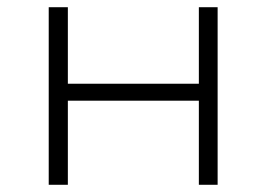

<svg xmlns="http://www.w3.org/2000/svg" viewBox="-20 -512 738 532"><path d="M115 0V-492H168V-280H531V-492H583V0H531V-233H168V0Z"/></svg>

Font: Nunito Sans 7pt SemiExpanded ExtraLight
Style: Regular
Weight: 250
Width: 6
Designer: Vernon Adams
Foundry: Vernon Adams
Version: Version 3.101;gftools[0.9.27]